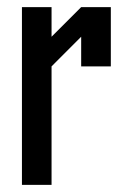

<svg xmlns="http://www.w3.org/2000/svg" viewBox="-20 -520 373 540"><path d="M208.3 -416.7 125 -333.3V0H41.7V-500H125V-416.7L208.3 -500H291.7V-333.3H208.3Z"/></svg>

Font: Yulong
Style: Regular
Weight: 400
Designer: GGBotNet
Foundry: f0n7.com
Version: 1.00